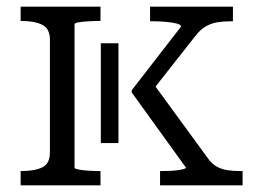

<svg xmlns="http://www.w3.org/2000/svg" viewBox="-20 -557 777 577"><path d="M130 -99V-438Q130 -471 107 -482.5Q84 -494 45 -494H42V-537H282V-494H277Q263 -494 246 -493Q229 -492 216.5 -490Q204 -488 204 -484V-53Q204 -50 216.5 -47.5Q229 -45 246 -44Q263 -43 277 -43H282V0H42V-43H45Q84 -43 107 -54Q130 -65 130 -99ZM709 0H461V-43H467Q478 -43 490.5 -43.5Q503 -44 514 -45.5Q525 -47 532 -49Q539 -51 539 -53L376 -279V-286L524 -477Q524 -483 510 -486.5Q496 -490 476.5 -491.5Q457 -493 440 -493H431V-537H680V-493H671Q651 -493 633 -490Q615 -487 599 -478Q583 -469 568 -450L431 -276L434 -315L605 -81Q617 -64 632 -56Q647 -48 664 -45.5Q681 -43 701 -43H709ZM283 -127V-427H336V-127Z"/></svg>

Font: Roboto Serif Light
Style: Regular
Weight: 300
Designer: Greg Gazdowicz
Foundry: Commercial Type
Version: Version 1.008